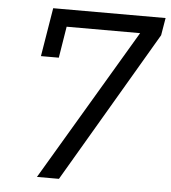

<svg xmlns="http://www.w3.org/2000/svg" viewBox="-51 -745 704 791"><g transform="rotate(5 301.0 -349.0)"><path d="M221.9 0 589.8 -626.1 601.9 -698.2H137.1L104 -497.2H177.9L198.9 -627.1H502.8L131 0Z"/></g></svg>

Font: Margiela Mono Italic Italic
Style: Regular
Weight: 400
Designer: Mike Abbink, Paul van der Laan, Pieter van Rosmalen
Foundry: Bold Monday
Version: Version 2.003 2021